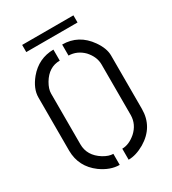

<svg xmlns="http://www.w3.org/2000/svg" viewBox="-192 -894 899 1001"><g transform="rotate(-30 257.5 -393.0)"><path d="M101.6 -748V-791H410.2V-748ZM38.1 -190.4V-511.7Q38.1 -563.5 82 -617.2Q140.6 -687.5 230.5 -688.5V-622.1Q164.1 -622.1 125 -556.6Q105.5 -523.4 105.5 -496.1V-190.4Q105.5 -122.1 170.9 -81.1Q203.1 -61.5 229.5 -61.5V4.9Q173.8 4.9 118.2 -35.2Q39.1 -93.8 38.1 -190.4ZM283.2 4.9V-61.5Q324.2 -61.5 365.2 -96.7Q408.2 -135.7 409.2 -190.4V-496.1Q409.2 -542 372.1 -583Q334 -621.1 283.2 -622.1V-688.5Q381.8 -688.5 441.4 -603.5Q475.6 -554.7 475.6 -511.7V-190.4Q475.6 -82 378.9 -24.4Q328.1 4.9 283.2 4.9Z"/></g></svg>

Font: Post No Bills Colombo
Style: Medium
Weight: 600
Designer: Kosala Senevirathne, Siva Puranthara, Lasantha Premarathna, Tharique Azeez
Foundry: Mooniak
Version: Version 1.220 ; ttfautohint (v1.5)